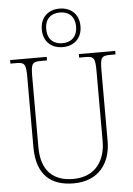

<svg xmlns="http://www.w3.org/2000/svg" viewBox="-64 -1026 748 1083"><g transform="rotate(-5 310.5 -484.5)"><path d="M314 -761C376 -761 424 -799 424 -870C424 -941 376 -979 314 -979C253 -979 205 -941 205 -870C205 -799 253 -761 314 -761ZM315 -783C266 -783 230 -811 230 -870C230 -930 266 -957 315 -957C362 -957 399 -930 399 -870C399 -811 362 -783 315 -783ZM309 10C452 10 520 -88 520 -211V-606C520 -683 526 -694 576 -694H607V-714H401V-694H436C486 -694 492 -683 492 -606V-213C492 -109 439 -15 308 -15C198 -15 128 -75 128 -210V-606C128 -683 134 -694 184 -694H219V-714H12V-694H44C94 -694 100 -683 100 -607V-214C100 -52 184 10 309 10Z"/></g></svg>

Font: Noto Serif Devanagari SemiCondensed Thin
Style: Regular
Weight: 100
Width: 4
Designer: Universal Thirst, Indian Type Foundry and the Monotype Design Team
Foundry: Monotype Imaging Inc.
Version: Version 2.004